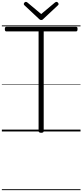

<svg xmlns="http://www.w3.org/2000/svg" viewBox="-20 -1414 886 2065"><path d="M423 14Q395 14 395 -5V-1076H49Q41 -1076 36.5 -1081.5Q32 -1087 32 -1101Q32 -1115 36.5 -1120.5Q41 -1126 49 -1126H797Q806 -1126 810 -1121Q814 -1116 814 -1102Q814 -1088 810 -1082Q806 -1076 797 -1076H450V-5Q450 5 443.5 9.5Q437 14 423 14ZM587 -1394Q595 -1394 602.5 -1386.5Q610 -1379 610 -1370Q610 -1368 609 -1365Q608 -1362 604 -1358L448 -1212Q443 -1206 437.5 -1202.5Q432 -1199 423 -1199Q414 -1199 409 -1202.5Q404 -1206 398 -1212L242 -1358Q238 -1362 237 -1365.5Q236 -1369 236 -1371Q236 -1380 243.5 -1387Q251 -1394 259 -1394Q264 -1394 267.5 -1391.5Q271 -1389 276 -1386L423 -1263L570 -1386Q575 -1389 578.5 -1391.5Q582 -1394 587 -1394ZM0 621H846V631H0ZM0 -20H846V0H0ZM0 -505H846V-500H0ZM0 -1141H846V-1131H0Z"/></svg>

Font: Playwrite BR Guides
Style: Regular
Weight: 400
Designer: Veronika Burian, José Scaglione
Foundry: TypeTogether
Version: Version 1.003